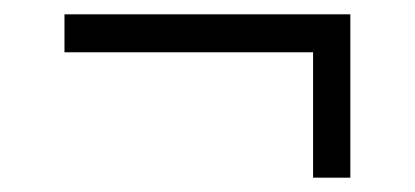

<svg xmlns="http://www.w3.org/2000/svg" viewBox="-20 -301 579 268"><path d="M417 -53V-228H70V-281H469V-53Z"/></svg>

Font: Saira Light
Style: Regular
Weight: 300
Designer: Hector Gatti with collaboration of the Omnibus-Type team
Foundry: Omnibus-Type
Version: Version 1.100; ttfautohint (v1.8.3)